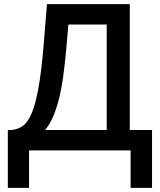

<svg xmlns="http://www.w3.org/2000/svg" viewBox="-20 -730 776 932"><path d="M18 -99H34Q64 -101 88.5 -117Q113 -133 132.5 -177.5Q152 -222 166.5 -302Q181 -382 192 -513L208 -710H610V-99H718V182H614V0H121V182H18ZM498 -99V-611H312L302 -497Q295 -417 286 -353.5Q277 -290 264 -241.5Q251 -193 235 -158Q219 -123 199 -99Z"/></svg>

Font: Oxford Sans SemiBold
Style: Regular
Weight: 600
Designer: Matt McInerney, Pablo Impallari, Rodrigo Fuenzalida
Foundry: Matt McInerney, Pablo Impallari, Rodrigo Fuenzalida
Version: Version 3.000g; ttfautohint (v1.5) -l 8 -r 28 -G 28 -x 14 -D